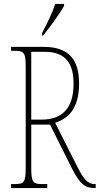

<svg xmlns="http://www.w3.org/2000/svg" viewBox="-20 -951 504 971"><path d="M193 -784V-771H198C236 -818 285 -886 304 -921V-931H259C245 -886 223 -843 193 -784ZM36 0H219V-20H194C144 -20 138 -31 138 -108V-321H233L347 -93C385 -21 408 0 461 0H464V-20H459C423 -20 402 -47 372 -106L259 -330C317 -349 380 -393 380 -528C380 -649 329 -714 200 -714H36V-694H54C104 -694 110 -683 110 -606V-108C110 -31 104 -20 54 -20H36ZM189 -346H138V-689H206C313 -689 352 -629 352 -528C352 -410 301 -346 189 -346Z"/></svg>

Font: Noto Serif Hebrew ExtraCondensed Thin
Style: Regular
Weight: 100
Width: 2
Designer: Monotype Design Team
Foundry: Monotype Imaging Inc.
Version: Version 2.004